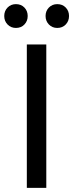

<svg xmlns="http://www.w3.org/2000/svg" viewBox="-48 -909 354 929"><path d="M81.8 0V-694H176V0ZM29 -773.8Q4.8 -773.8 -11.4 -790.5Q-27.5 -807.2 -27.5 -831.5Q-27.5 -856 -11.4 -872.5Q4.8 -889 29 -889Q54.2 -889 70.1 -872.5Q86 -856 86 -831.5Q86 -807.2 70.1 -790.5Q54.2 -773.8 29 -773.8ZM229 -773.8Q204.8 -773.8 188.6 -790.5Q172.5 -807.2 172.5 -831.5Q172.5 -856 188.6 -872.5Q204.8 -889 229 -889Q254.2 -889 270.1 -872.5Q286 -856 286 -831.5Q286 -807.2 270.1 -790.5Q254.2 -773.8 229 -773.8Z"/></svg>

Font: Marine Company Thin
Style: Regular
Weight: 100
Designer: Rodrigo Fuenzalida
Foundry: fragTYPE
Version: Version 1.000